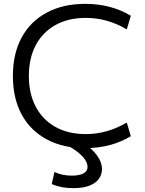

<svg xmlns="http://www.w3.org/2000/svg" viewBox="-20 -760 756 998"><path d="M423 10Q308 10 223 -35.5Q138 -81 92.5 -165Q47 -249 47 -365Q47 -481 92.5 -565Q138 -649 223 -694.5Q308 -740 423 -740Q557 -740 660 -678L639 -607Q539 -667 426 -667Q335 -667 268.5 -630Q202 -593 166 -525.5Q130 -458 130 -365Q130 -273 166 -205Q202 -137 268.5 -100Q335 -63 426 -63Q537 -63 639 -123L660 -52Q557 10 423 10ZM360 218Q298 218 249 197L263 134Q284 144 307 148.5Q330 153 354 153Q377 153 395 148.5Q413 144 424 134Q435 124 435 107Q435 82 410 54.5Q385 27 338 0L410 -20Q458 12 484 47.5Q510 83 510 120Q510 147 494 169.5Q478 192 445 205Q412 218 360 218Z"/></svg>

Font: M PLUS 2 Thin
Style: Regular
Weight: 400
Version: Version 1.001